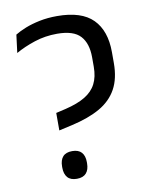

<svg xmlns="http://www.w3.org/2000/svg" viewBox="-77 -707 600 773"><g transform="rotate(-10 223.0 -320.5)"><path d="M138.7 -194.6V-266.1L178.6 -275.4Q228.5 -287.4 259.5 -306.1Q290.5 -324.8 305.1 -353.3Q319.8 -381.8 319.8 -423V-461.7Q319.8 -518.7 292 -549.1Q264.2 -579.5 197 -579.5Q148.2 -579.5 104.3 -565.1Q60.3 -550.6 26.1 -531L35.4 -604.6Q53 -615.5 78.7 -625.8Q104.4 -636 137.6 -642.9Q170.8 -649.7 209.2 -649.7Q309 -649.7 355.5 -602.9Q402 -556 402 -468.4V-424.2Q402 -360.5 378.5 -318Q355 -275.4 308.6 -248.9Q262.1 -222.4 192.1 -206.6ZM175 9.5Q149.2 9.5 136.8 -4.8Q124.4 -19.1 124.4 -44.9V-49.9Q124.4 -75.6 136.8 -89.7Q149.2 -103.7 175 -103.7Q200.6 -103.7 213.2 -89.7Q225.7 -75.6 225.7 -49.9V-44.9Q225.7 -19.1 213.2 -4.8Q200.6 9.5 175 9.5Z"/></g></svg>

Font: Anek Tamil Medium
Style: Regular
Weight: 500
Designer: Aadarsh Rajan (Tamil), Yesha Goshar (Latin)
Foundry: Ek Type
Version: Version 1.003